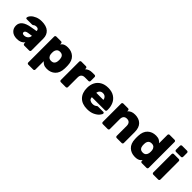

<svg xmlns="http://www.w3.org/2000/svg" viewBox="211 -1988 3435 3435"><g transform="rotate(45 1929.0 -270.0)"><path d="M356 -340Q356 -395 298 -395Q265 -395 244 -377Q236 -369 228 -367Q220 -365 208 -365H81Q71 -365 64.5 -371Q58 -377 59 -387Q62 -418 93.5 -451.5Q125 -485 179 -507.5Q233 -530 298 -530Q417 -530 476.5 -476Q536 -422 536 -330V-27Q536 -16 528 -8Q520 0 509 0H383Q372 0 364 -8Q356 -16 356 -27V-55Q330 -23 294 -6.5Q258 10 203 10Q119 10 71.5 -34Q24 -78 24 -148Q24 -215 76 -258Q128 -301 239 -320ZM264 -207Q236 -202 220 -189.5Q204 -177 204 -159Q204 -125 252 -125Q296 -125 326 -153Q356 -181 356 -221Z M827 163Q827 174 819 182Q811 190 800 190H674Q663 190 655 182Q647 174 647 163V-493Q647 -504 655 -512Q663 -520 674 -520H795Q806 -520 814 -512Q822 -504 822 -493V-470Q838 -489 852.5 -501Q867 -513 893.5 -521.5Q920 -530 961 -530Q1056 -530 1118.5 -472Q1181 -414 1185 -301Q1186 -291 1186 -261Q1186 -230 1185 -220Q1181 -107 1119 -48.5Q1057 10 961 10Q909 10 877 -8Q845 -26 827 -50ZM916 -375Q875 -375 853.5 -352Q832 -329 827 -295Q825 -275 825 -260Q825 -245 827 -225Q831 -192 853 -168.5Q875 -145 916 -145Q960 -145 981.5 -169Q1003 -193 1006 -232Q1008 -252 1008 -260Q1008 -268 1006 -288Q1003 -327 981.5 -351Q960 -375 916 -375Z M1671 -493V-392Q1671 -381 1663 -373Q1655 -365 1644 -365H1553Q1508 -365 1484.5 -341.5Q1461 -318 1461 -273V-27Q1461 -16 1453 -8Q1445 0 1434 0H1308Q1297 0 1289 -8Q1281 -16 1281 -27V-493Q1281 -504 1289 -512Q1297 -520 1308 -520H1424Q1435 -520 1443 -512Q1451 -504 1451 -493V-470Q1503 -520 1584 -520H1644Q1655 -520 1663 -512Q1671 -504 1671 -493Z M1981 -125Q2009 -125 2027 -131Q2045 -137 2058 -148Q2069 -157 2074 -159.5Q2079 -162 2091 -162H2221Q2231 -162 2237 -156Q2243 -150 2243 -140Q2243 -120 2213 -83.5Q2183 -47 2124 -18.5Q2065 10 1981 10Q1852 10 1781.5 -61.5Q1711 -133 1711 -260Q1711 -339 1742.5 -400Q1774 -461 1835 -495.5Q1896 -530 1981 -530Q2074 -530 2134.5 -490.5Q2195 -451 2223 -388.5Q2251 -326 2251 -258V-230Q2251 -219 2243 -211Q2235 -203 2224 -203H1891Q1891 -161 1918 -143Q1945 -125 1981 -125ZM2071 -314Q2067 -348 2043.5 -371.5Q2020 -395 1981 -395Q1942 -395 1918.5 -371.5Q1895 -348 1891 -314Z M2848 0H2722Q2711 0 2703 -8Q2695 -16 2695 -27V-280Q2695 -324 2673.5 -349.5Q2652 -375 2608 -375Q2565 -375 2543.5 -350Q2522 -325 2522 -280V-27Q2522 -16 2514 -8Q2506 0 2495 0H2369Q2358 0 2350 -8Q2342 -16 2342 -27V-493Q2342 -504 2350 -512Q2358 -520 2369 -520H2490Q2501 -520 2509 -512Q2517 -504 2517 -493V-470Q2564 -530 2658 -530Q2759 -530 2817 -473Q2875 -416 2875 -302V-27Q2875 -16 2867 -8Q2859 0 2848 0Z M3324 -683Q3324 -694 3332 -702Q3340 -710 3351 -710H3477Q3488 -710 3496 -702Q3504 -694 3504 -683V-27Q3504 -16 3496 -8Q3488 0 3477 0H3356Q3345 0 3337 -8Q3329 -16 3329 -27V-50Q3313 -31 3298.5 -19Q3284 -7 3257.5 1.5Q3231 10 3190 10Q3095 10 3032.5 -48Q2970 -106 2966 -219L2965 -260L2966 -300Q2970 -413 3032 -471.5Q3094 -530 3190 -530Q3242 -530 3274 -512Q3306 -494 3324 -470ZM3235 -145Q3276 -145 3297.5 -168Q3319 -191 3324 -225Q3326 -235 3326 -260Q3326 -285 3324 -295Q3320 -328 3298 -351.5Q3276 -375 3235 -375Q3191 -375 3169.5 -351Q3148 -327 3145 -288Q3144 -278 3144 -260Q3144 -242 3145 -232Q3148 -193 3169.5 -169Q3191 -145 3235 -145Z M3773 -575H3647Q3636 -575 3628 -583Q3620 -591 3620 -602V-703Q3620 -714 3628 -722Q3636 -730 3647 -730H3773Q3784 -730 3792 -722Q3800 -714 3800 -703V-602Q3800 -591 3792 -583Q3784 -575 3773 -575ZM3773 0H3647Q3636 0 3628 -8Q3620 -16 3620 -27V-493Q3620 -504 3628 -512Q3636 -520 3647 -520H3773Q3784 -520 3792 -512Q3800 -504 3800 -493V-27Q3800 -16 3792 -8Q3784 0 3773 0Z"/></g></svg>

Font: Hezaedrus
Style: Bold
Weight: 700
Designer: Hubert & Fischer
Foundry: Hubert & Fischer
Version: Version 1.10;September 3, 2019;FontCreator 11.5.0.2425 64-bi